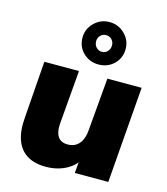

<svg xmlns="http://www.w3.org/2000/svg" viewBox="-117 -881 853 980"><g transform="rotate(15 309.5 -391.0)"><path d="M585 -508 545 0H368L373 -57Q347 -26 306 -9Q265 8 216 8Q133 8 90 -38Q47 -84 47 -173Q47 -185 49 -211L71 -508H254L230 -222Q227 -178 243 -154.5Q259 -131 295 -131Q333 -131 355 -157.5Q377 -184 380 -230L404 -508ZM227 -678Q227 -724 260.5 -757Q294 -790 341 -790Q388 -790 421.5 -757Q455 -724 455 -678Q455 -630 422 -598Q389 -566 341 -566Q293 -566 260 -598Q227 -630 227 -678ZM383 -678Q383 -696 371 -708.5Q359 -721 341 -721Q323 -721 311 -708.5Q299 -696 299 -678Q299 -659 311 -646Q323 -633 341 -633Q359 -633 371 -646Q383 -659 383 -678Z"/></g></svg>

Font: Muli Black
Style: Italic
Weight: 900
Italic angle: -4.541°
Designer: Vernon Adams
Foundry: Vernon Adams
Version: Version 2.001